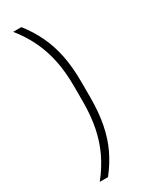

<svg xmlns="http://www.w3.org/2000/svg" viewBox="-207 -718 691 880"><g transform="rotate(-30 138.0 -278.0)"><path d="M155.5 -317Q155.5 -394 142.8 -456Q130 -518 104.2 -571.8Q78.5 -625.5 38.5 -675H82Q119.5 -627 144.5 -574.5Q169.5 -522 182 -459.5Q194.5 -397 194.5 -319V-237Q194.5 -159.5 182.2 -96.8Q170 -34 145 18.5Q120 71 82 119H38.5Q78.5 69 104.2 15.5Q130 -38 142.8 -100.5Q155.5 -163 155.5 -239Z"/></g></svg>

Font: Anek Bangla Medium ExtraLight
Style: Regular
Weight: 250
Version: Version 1.003